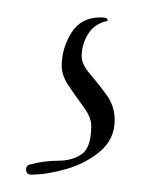

<svg xmlns="http://www.w3.org/2000/svg" viewBox="-20 -21 185 221"><path d="M16 180Q10 180 10 174Q10 169 16 168Q31 164 47 164Q63 164 74 156.5Q85 149 85 124Q85 114 76.5 102.5Q68 91 59.5 78.5Q51 66 51 55Q51 35 62 17Q73 -1 96 -1Q98 -1 101 -0.5Q104 0 104 3Q89 6 81.5 18Q74 30 74 44Q74 53 83.5 64Q93 75 102.5 88Q112 101 112 117Q112 139 95.5 153Q79 167 56.5 173.5Q34 180 16 180Z"/></svg>

Font: Fuggles
Style: Regular
Weight: 400
Designer: Rob Leuschke
Foundry: Robert E. Leuschke
Version: Version 1.100; ttfautohint (v1.8.3)